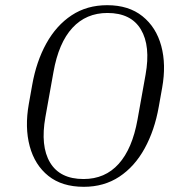

<svg xmlns="http://www.w3.org/2000/svg" viewBox="-20 -710 702 740"><path d="M605 -372 592 -299Q576 -208 537.5 -138Q499 -68 440 -29Q381 10 303 10Q219 10 166.5 -32Q114 -74 94.5 -146.5Q75 -219 91 -309L104 -382Q120 -473 158.5 -542.5Q197 -612 256 -651Q315 -690 393 -690Q476 -690 529 -647.5Q582 -605 601.5 -533Q621 -461 605 -372ZM541 -422Q561 -533 523 -596.5Q485 -660 394 -660Q312 -660 259 -602.5Q206 -545 186 -432L155 -259Q135 -147 173 -83.5Q211 -20 302 -20Q385 -20 437.5 -78.5Q490 -137 510 -249Z"/></svg>

Font: Inria Serif Light
Style: Italic
Weight: 300
Italic angle: -10°
Designer: Black Foundry Team
Foundry: Black Foundry
Version: Version 1.000; ttfautohint (v1.8.3)